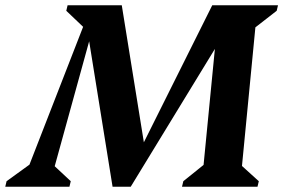

<svg xmlns="http://www.w3.org/2000/svg" viewBox="-75 -710 1077 730"><path d="M-55 0 -50 -21 37 -84 241 -608 177 -669 182 -690H388L472 -169L732 -690H982L977 -669L896 -606L845 -79L909 -21L904 0H617L622 -21L699 -83L742 -524L422 0H353L264 -553L133 -78L194 -21L189 0Z"/></svg>

Font: Platypi SemiBold
Style: Italic
Weight: 600
Italic angle: -13°
Designer: David Sargent
Foundry: Bolt Cutter Type
Version: Version 1.200; ttfautohint (v1.8.4.7-5d5b)